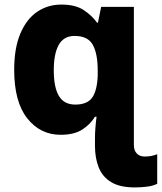

<svg xmlns="http://www.w3.org/2000/svg" viewBox="-20 -579 707 839"><path d="M248 -559Q309 -559 345 -535.5Q381 -512 404 -480H408L422 -549H565V55Q565 78 577.5 91.5Q590 105 612 105Q629 105 641 102.5Q653 100 667 95V224Q650 233 623.5 236.5Q597 240 569 240Q504 240 466 217Q428 194 411.5 153Q395 112 395 58V25Q395 3 397 -22Q399 -47 402 -69H395Q376 -37 340.5 -13.5Q305 10 245 10Q156 10 99 -62Q42 -134 42 -274Q42 -369 69 -432.5Q96 -496 142.5 -527.5Q189 -559 248 -559ZM306 -422Q259 -422 237 -383.5Q215 -345 215 -272Q215 -197 237.5 -159.5Q260 -122 309 -122Q362 -122 383.5 -153.5Q405 -185 407 -251V-271Q407 -344 385.5 -383Q364 -422 306 -422Z"/></svg>

Font: Noto Sans ExtraBold
Style: Regular
Weight: 800
Designer: Monotype Design Team
Foundry: Monotype Imaging Inc.
Version: Version 2.007